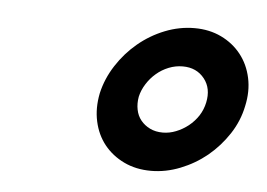

<svg xmlns="http://www.w3.org/2000/svg" viewBox="-31 -667 429 309"><g transform="rotate(5 183.5 -512.5)"><path d="M272.5 -629.9Q296.4 -629.9 315.7 -620.6Q335 -611.3 347.7 -595.2Q360.4 -579.1 365 -557.6Q369.6 -536.1 364.3 -512.2Q359.4 -487.8 345.5 -466.6Q331.5 -445.3 312.3 -429.4Q293 -413.6 269.5 -404.3Q246.1 -395 222.2 -395Q197.8 -395 178.5 -404.3Q159.2 -413.6 146.5 -429.4Q133.8 -445.3 129.2 -466.6Q124.5 -487.8 129.4 -512.2Q134.8 -536.1 148.7 -557.6Q162.6 -579.1 181.9 -595.2Q201.2 -611.3 224.6 -620.6Q248 -629.9 272.5 -629.9ZM293.9 -550.8Q281.2 -566.9 258.8 -566.9Q247.1 -566.9 236.1 -562.5Q225.1 -558.1 216.3 -550.5Q207.5 -543 201.2 -533Q194.8 -522.9 192.4 -512.2Q190.4 -501 192.4 -491.2Q194.3 -481.4 200.2 -474.1Q206.1 -466.8 215.1 -462.4Q224.1 -458 235.8 -458Q246.6 -458 257.1 -462.2Q267.6 -466.3 276.9 -473.6Q286.1 -481 292.5 -490.7Q298.8 -500.5 301.3 -512.2Q306.2 -535.2 293.9 -550.8Z"/></g></svg>

Font: Fibel Nord
Style: Italic
Weight: 400
Designer: Peter Wiegel
Foundry: Peter Wioegel
Version: Version 000.000